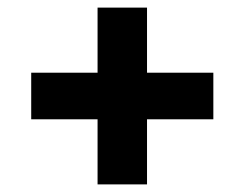

<svg xmlns="http://www.w3.org/2000/svg" viewBox="-20 -601 639 502"><path d="M235.1 -118.9V-581.1H364.4V-118.9ZM61.6 -289.1V-410.9H537.8V-289.1Z"/></svg>

Font: Montserrat Thin
Style: Regular
Weight: 100
Designer: Julieta Ulanovsky
Foundry: Julieta Ulanovsky
Version: Version 9.000